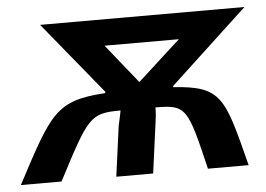

<svg xmlns="http://www.w3.org/2000/svg" viewBox="-80 -544 826 597"><g transform="rotate(-5 333.5 -245.5)"><path d="M-38 0H89C189 -192 196 -204 291 -204C288 -185 283 -168 281 -156L260 0H375L396 -156C398 -168 400 -185 400 -204C496 -204 500 -194 546 0H673C618 -215 612 -252 460 -262L461 -266L703 -491H65L249 -266L248 -262C93 -252 76 -215 -38 0ZM357 -287 259 -409H491Z"/></g></svg>

Font: Exo 2 Semi Bold
Style: Italic
Weight: 600
Italic angle: -8°
Designer: Natanael Gama
Version: Version 1.001;PS 001.001;hotconv 1.0.88;makeotf.lib2.5.64775